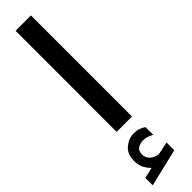

<svg xmlns="http://www.w3.org/2000/svg" viewBox="-338 -639 902 902"><g transform="rotate(-45 113.5 -187.5)"><path d="M59.1 235.4Q43.5 219.7 33.7 200.2Q23.9 180.7 23.9 154.3Q23.9 108.4 52.5 84.7Q81.1 61 114.7 61Q135.3 61 147.9 65.9Q160.6 70.8 174.3 79.1L174.8 130.9Q160.2 123 148.2 119.1Q136.2 115.2 121.6 115.2Q106 115.2 88.9 124.3Q71.8 133.3 71.8 160.6Q72.3 176.3 82.8 190.4Q93.3 204.6 117.2 211.4Q119.6 211.9 122.1 212.9Q124.5 213.9 127.4 213.9Q129.9 213.9 131.8 213.4L193.4 200.7V252L5.4 296.9V247.6ZM63 -671.9H165V-0.5H63Z"/></g></svg>

Font: Vazir Medium WOL
Style: Medium-WOL
Weight: 500
Designer: Saber Rastikerdar
Foundry: Saber Rastikerdar
Version: Version 27.0.1